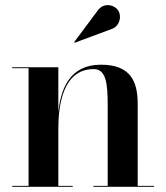

<svg xmlns="http://www.w3.org/2000/svg" viewBox="-20 -719 639 739"><path d="M406 -606C438.5 -614.5 450.5 -654 435 -678.5C421 -700.5 378.5 -712 355 -677L265.5 -557L267.5 -554.5ZM27 -3.5V0H260V-3.5H204.5V-223C204.5 -312.5 221.5 -453 340.5 -453C389 -453 394.5 -396.5 394.5 -312.5V-3.5H339.5V0H573V-3.5H510V-319C510 -406 482.5 -470 368 -470C247.5 -470 213.5 -375 204.5 -287V-460H27V-456.5H90V-3.5Z"/></svg>

Font: Bodoni* 48pt Medium
Style: Regular
Weight: 500
Version: Version 2.3